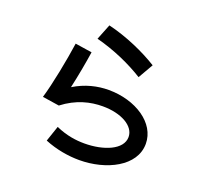

<svg xmlns="http://www.w3.org/2000/svg" viewBox="-141 -966 1282 1192"><g transform="rotate(20 500.0 -370.0)"><path d="M339 -600 228 -617C212 -504 178 -330 150 -237L261 -220C349 -288 439 -309 520 -309C643 -309 735 -257 735 -184C735 -100 616 -53 490 -53C436 -53 372 -61 300 -93L265 10C343 42 425 55 495 55C673 55 850 -32 850 -181C850 -318 699 -417 520 -417C447 -417 368 -399 293 -353C312 -438 329 -532 339 -600ZM345 -692C465 -661 578 -610 666 -555L723 -654C633 -710 508 -766 386 -795Z"/></g></svg>

Font: KT Kiyosuna Sans Bold
Style: Regular
Weight: 700
Designer: [Zen Kaku Gothic] Yoshimichi Ohira
Version: Version 1.010;Glyphs 3.1.2 (3151)